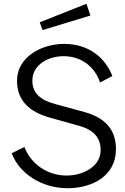

<svg xmlns="http://www.w3.org/2000/svg" viewBox="-20 -983 659 1015"><path d="M336 12C471 12 593 -55 593 -194C593 -300 534 -360 429 -390L272 -433C197 -453 151 -488 151 -557C151 -640 234 -686 316 -686C412 -686 482 -628 509 -547L574 -581C534 -684 443 -751 319 -751C196 -751 70 -679 70 -557C70 -445 142 -390 244 -361L401 -317C471 -297 512 -259 512 -189C512 -101 417 -55 332 -55C229 -55 142 -118 109 -206L42 -173C83 -61 207 12 336 12ZM190 -865 205 -824 458 -901 437 -963Z"/></svg>

Font: Cheyenne Sans Light
Style: Regular
Weight: 300
Designer: The Public Sans project authors (U.S. Web Design System), Libre Franklin designed by Pablo Impallari and Rodrigo Fuenzal
Foundry: The Cheyenne Sans Project Authors
Version: Version 2.007